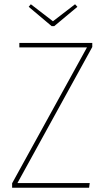

<svg xmlns="http://www.w3.org/2000/svg" viewBox="-20 -883 499 903"><path d="M414 -681V-662L62 -22H402L399 0H37V-21L389 -660H71V-681ZM333 -863 344 -851 235 -760H223L115 -851L125 -863L229 -783Z"/></svg>

Font: Fira Sans Condensed Thin
Style: Regular
Weight: 250
Width: 3
Designer: Carrois Corporate & Edenspiekermann AG
Foundry: Carrois Corporate GbR & Edenspiekermann AG
Version: Version 4.203